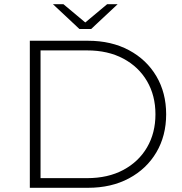

<svg xmlns="http://www.w3.org/2000/svg" viewBox="-20 -894 866 914"><path d="M122 0V-700H399Q510 -700 594 -655Q678 -610 724.5 -531Q771 -452 771 -350Q771 -248 724.5 -169Q678 -90 594 -45Q510 0 399 0ZM173 -46H395Q494 -46 567 -85Q640 -124 680 -192.5Q720 -261 720 -350Q720 -439 680 -507.5Q640 -576 567 -615Q494 -654 395 -654H173ZM358 -756 232 -874H282L386 -787L490 -874H540L414 -756Z"/></svg>

Font: Montserrat Z Light
Style: Regular
Weight: 300
Designer: Julieta Ulanovsky
Foundry: Julieta Ulanovsky
Version: Version 8.000